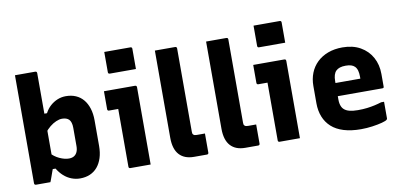

<svg xmlns="http://www.w3.org/2000/svg" viewBox="-74 -1040 2718 1292"><g transform="rotate(-10 1285.0 -394.0)"><path d="M180 0Q169 0 150 0Q131 0 111.5 0Q92 0 81 0Q78 0 75.5 -1.5Q73 -3 71.5 -5Q70 -7 70 -11Q70 -85 70 -159Q70 -233 70 -307Q70 -381 70 -455Q70 -529 70 -603Q70 -640 70 -676.5Q70 -713 70 -750Q88 -750 105 -750Q122 -750 139.5 -750Q157 -750 174 -750Q191 -750 209 -750Q213 -750 215 -748.5Q217 -747 218.5 -745Q220 -743 220 -739Q220 -659 220 -580.5Q220 -502 220 -424.5Q220 -347 220 -268.5Q220 -190 220 -110Q220 -110 216 -98.5Q212 -87 206 -71Q200 -55 194.5 -38.5Q189 -22 184.5 -11Q180 0 180 0ZM186 -84 205 -198Q232 -167 267 -151Q302 -135 331 -135Q352 -135 366 -143.5Q380 -152 387.5 -168.5Q395 -185 395 -209V-333Q395 -354 390.5 -368.5Q386 -383 378 -391Q370 -399 358 -403Q346 -407 331 -407Q312 -407 290 -397.5Q268 -388 247 -371Q226 -354 209 -331V-461H238Q253 -490 275.5 -510Q298 -530 325 -541Q352 -552 382 -552Q420 -552 450 -539Q480 -526 501 -501Q522 -476 533.5 -440Q545 -404 545 -358V-184Q545 -138 533.5 -102Q522 -66 501 -41Q480 -16 450 -3Q420 10 382 10Q352 10 323.5 -1Q295 -12 271.5 -33Q248 -54 230 -84Z M715 -11Q715 -35 715 -74.5Q715 -114 715 -161Q715 -208 715 -255Q715 -302 715 -342Q715 -382 715 -406H710Q705 -406 698 -406Q691 -406 683 -406Q675 -406 667 -406Q659 -406 652 -406Q647 -406 644 -409Q641 -412 641 -417Q641 -447 641 -478.5Q641 -510 641 -540Q658 -540 680.5 -540Q703 -540 728.5 -540Q754 -540 778 -540Q802 -540 822 -540Q842 -540 854 -540Q858 -540 860 -538.5Q862 -537 863.5 -535Q865 -533 865 -529Q865 -483 865 -427.5Q865 -372 865 -314Q865 -256 865 -201Q865 -146 865 -99Q865 -83 865 -66.5Q865 -50 865 -33.5Q865 -17 865 0Q828 0 796 0Q764 0 726 0Q721 0 718 -3Q715 -6 715 -11ZM689 -800Q710 -800 732.5 -800Q755 -800 778.5 -800Q802 -800 824.5 -800Q847 -800 868 -800Q873 -800 876 -797Q879 -794 879 -789V-650Q858 -650 835.5 -650Q813 -650 789.5 -650Q766 -650 743.5 -650Q721 -650 700 -650Q695 -650 692 -653Q689 -656 689 -661Z M1026 -619Q1026 -658 1026 -689Q1026 -720 1026 -750Q1058 -750 1071.5 -750Q1085 -750 1090.5 -750Q1096 -750 1101 -750Q1106 -750 1119.5 -750Q1133 -750 1165 -750Q1169 -750 1171 -748.5Q1173 -747 1174.5 -745Q1176 -743 1176 -739Q1176 -681 1176 -624Q1176 -567 1176 -510.5Q1176 -454 1176 -397.5Q1176 -341 1176 -284Q1176 -227 1176 -169Q1176 -162 1177 -157.5Q1178 -153 1182 -149Q1186 -145 1191.5 -143.5Q1197 -142 1206 -142Q1210 -142 1217 -142Q1224 -142 1231 -142Q1238 -142 1244 -142Q1250 -142 1252 -142H1261Q1261 -112 1261 -76.5Q1261 -41 1261 -11Q1261 -6 1258 -3Q1255 0 1250 0Q1246 0 1242.5 0Q1239 0 1231 0Q1223 0 1207 0Q1191 0 1162 0Q1129 0 1104 -9.5Q1079 -19 1061.5 -38Q1044 -57 1035 -86Q1026 -115 1026 -154Q1026 -212 1026 -270Q1026 -328 1026 -386.5Q1026 -445 1026 -503Q1026 -561 1026 -619Z M1376 -619Q1376 -658 1376 -689Q1376 -720 1376 -750Q1408 -750 1421.5 -750Q1435 -750 1440.5 -750Q1446 -750 1451 -750Q1456 -750 1469.5 -750Q1483 -750 1515 -750Q1519 -750 1521 -748.5Q1523 -747 1524.5 -745Q1526 -743 1526 -739Q1526 -681 1526 -624Q1526 -567 1526 -510.5Q1526 -454 1526 -397.5Q1526 -341 1526 -284Q1526 -227 1526 -169Q1526 -162 1527 -157.5Q1528 -153 1532 -149Q1536 -145 1541.5 -143.5Q1547 -142 1556 -142Q1560 -142 1567 -142Q1574 -142 1581 -142Q1588 -142 1594 -142Q1600 -142 1602 -142H1611Q1611 -112 1611 -76.5Q1611 -41 1611 -11Q1611 -6 1608 -3Q1605 0 1600 0Q1596 0 1592.5 0Q1589 0 1581 0Q1573 0 1557 0Q1541 0 1512 0Q1479 0 1454 -9.5Q1429 -19 1411.5 -38Q1394 -57 1385 -86Q1376 -115 1376 -154Q1376 -212 1376 -270Q1376 -328 1376 -386.5Q1376 -445 1376 -503Q1376 -561 1376 -619Z M1735 -11Q1735 -35 1735 -74.5Q1735 -114 1735 -161Q1735 -208 1735 -255Q1735 -302 1735 -342Q1735 -382 1735 -406H1730Q1725 -406 1718 -406Q1711 -406 1703 -406Q1695 -406 1687 -406Q1679 -406 1672 -406Q1667 -406 1664 -409Q1661 -412 1661 -417Q1661 -447 1661 -478.5Q1661 -510 1661 -540Q1678 -540 1700.5 -540Q1723 -540 1748.5 -540Q1774 -540 1798 -540Q1822 -540 1842 -540Q1862 -540 1874 -540Q1878 -540 1880 -538.5Q1882 -537 1883.5 -535Q1885 -533 1885 -529Q1885 -483 1885 -427.5Q1885 -372 1885 -314Q1885 -256 1885 -201Q1885 -146 1885 -99Q1885 -83 1885 -66.5Q1885 -50 1885 -33.5Q1885 -17 1885 0Q1848 0 1816 0Q1784 0 1746 0Q1741 0 1738 -3Q1735 -6 1735 -11ZM1709 -800Q1730 -800 1752.5 -800Q1775 -800 1798.5 -800Q1822 -800 1844.5 -800Q1867 -800 1888 -800Q1893 -800 1896 -797Q1899 -794 1899 -789V-650Q1878 -650 1855.5 -650Q1833 -650 1809.5 -650Q1786 -650 1763.5 -650Q1741 -650 1720 -650Q1715 -650 1712 -653Q1709 -656 1709 -661Z M2272 -552Q2343 -552 2394 -523Q2445 -494 2472.5 -444Q2500 -394 2500 -330V-244Q2500 -241 2499 -238.5Q2498 -236 2495.5 -235Q2493 -234 2490 -234H2270Q2253 -234 2235 -234Q2217 -234 2200 -234H2155V-324H2355Q2355 -328 2355 -330.5Q2355 -333 2355 -337Q2355 -362 2350 -379.5Q2345 -397 2334 -408Q2324 -418 2309 -422.5Q2294 -427 2272 -427Q2227 -427 2206 -406Q2185 -385 2185 -337V-210Q2185 -195 2187.5 -183Q2190 -171 2194.5 -161.5Q2199 -152 2206 -145Q2221 -130 2245.5 -124Q2270 -118 2302 -118Q2338 -118 2366 -121.5Q2394 -125 2418.5 -130.5Q2443 -136 2465 -143H2485Q2485 -115 2485 -86.5Q2485 -58 2485 -29Q2485 -27 2484 -25Q2483 -23 2481 -21Q2474 -14 2446 -6.5Q2418 1 2379 6.5Q2340 12 2301 12Q2234 12 2183.5 -3.5Q2133 -19 2100.5 -48.5Q2068 -78 2051.5 -119.5Q2035 -161 2035 -212V-330Q2035 -378 2051 -418.5Q2067 -459 2098 -489Q2129 -519 2173 -535.5Q2217 -552 2272 -552Z"/></g></svg>

Font: Recursive ExtraBold
Style: Regular
Weight: 800
Version: Version 1.085